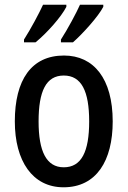

<svg xmlns="http://www.w3.org/2000/svg" viewBox="-20 -786 542 816"><path d="M419 -757V-766H320C305 -732 268 -663 239 -618V-606H290C331 -642 398 -716 419 -757ZM262 -757V-766H163C147 -731 112 -665 82 -618V-606H131C180 -646 241 -715 262 -757ZM459 -270C459 -452 378 -550 252 -550C113 -550 43 -446 43 -270C43 -102 118 10 250 10C390 10 459 -103 459 -270ZM144 -270C144 -399 176 -465 251 -465C326 -465 359 -399 359 -270C359 -141 326 -75 251 -75C177 -75 144 -143 144 -270Z"/></svg>

Font: Noto Sans Sinhala Condensed Medium
Style: Regular
Weight: 500
Width: 3
Designer: Jelle Bosma - Monotype Design Team
Foundry: Monotype Imaging Inc.
Version: Version 2.006